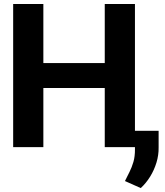

<svg xmlns="http://www.w3.org/2000/svg" viewBox="-20 -748 838 976"><path d="M46.9 0V-727.5H200.4V-427.3H512.5V-727.5H666V0H512.5V-300.6H200.4V0ZM786.3 -83.2V1.4Q787 40.2 775.4 78.3Q763.8 116.4 743.2 149.8Q722.6 183.1 695.5 208L615.2 172.3Q626.6 149.2 638.3 126Q650.1 102.7 658.2 75Q666.3 47.2 666 10.9V-83.2Z"/></svg>

Font: Inter Tight
Style: Regular
Weight: 400
Designer: Rasmus Andersson
Foundry: rsms
Version: Version 3.002